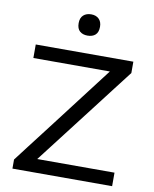

<svg xmlns="http://www.w3.org/2000/svg" viewBox="-99 -1009 870 1084"><g transform="rotate(10 336.0 -467.5)"><path d="M48 0V-52Q76 -89 111.2 -134.8Q146.5 -180.5 182.2 -227.2Q218 -274 248 -313L494.5 -635.5H56V-713H615.5V-648Q569 -587.5 524 -529.2Q479 -471 434 -412L176.5 -77.5H619.5V0ZM334.5 -813Q307 -813 290.2 -827.8Q273.5 -842.5 273.5 -874Q273.5 -904 290.5 -919.5Q307.5 -935 335.5 -935Q363 -935 379.5 -919Q396 -903 396 -874Q396 -842.5 379.5 -827.8Q363 -813 334.5 -813Z"/></g></svg>

Font: Commissioner
Style: Regular
Weight: 400
Designer: Kostas Bartsokas
Foundry: Kostas Bartsokas
Version: Version 1.000; ttfautohint (v1.8.3)